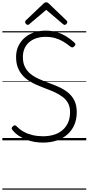

<svg xmlns="http://www.w3.org/2000/svg" viewBox="-20 -1196 755 1636"><path d="M346 19Q311 19 274.5 13Q238 7 204 -6Q170 -19 140 -39Q110 -59 87 -87Q79 -96 79.5 -103.5Q80 -111 89 -119Q98 -128 105.5 -128.5Q113 -129 126 -116Q151 -90 184.5 -72Q218 -54 259 -44.5Q300 -35 346 -35Q399 -35 441.5 -48.5Q484 -62 514 -88.5Q544 -115 560.5 -153Q577 -191 577 -240Q577 -285 560.5 -316Q544 -347 514.5 -369.5Q485 -392 447.5 -409.5Q410 -427 368 -442Q331 -456 295 -471.5Q259 -487 227 -507.5Q195 -528 170.5 -556Q146 -584 131.5 -622Q117 -660 117 -710Q117 -763 137 -804.5Q157 -846 191.5 -875.5Q226 -905 271.5 -920Q317 -935 369 -935Q424 -935 468.5 -920.5Q513 -906 549 -883Q585 -860 614 -833Q623 -825 622.5 -817.5Q622 -810 614 -802Q604 -792 596.5 -792Q589 -792 578 -800Q549 -824 517.5 -842.5Q486 -861 449.5 -871.5Q413 -882 369 -882Q324 -882 288.5 -870Q253 -858 227.5 -835.5Q202 -813 188.5 -781.5Q175 -750 175 -710Q175 -660 192.5 -625.5Q210 -591 240 -566.5Q270 -542 309 -524.5Q348 -507 389 -492Q433 -476 476.5 -457Q520 -438 556 -410Q592 -382 613 -341Q634 -300 634 -240Q634 -181 614 -133.5Q594 -86 555.5 -51.5Q517 -17 464 1Q411 19 346 19ZM216 -984Q209 -984 201.5 -992Q194 -1000 194 -1008Q194 -1011 194.5 -1014Q195 -1017 199 -1021L348 -1163Q354 -1169 359.5 -1172.5Q365 -1176 374 -1176Q383 -1176 388 -1172.5Q393 -1169 399 -1163L548 -1020Q552 -1017 552.5 -1013.5Q553 -1010 553 -1007Q553 -999 546 -991.5Q539 -984 531 -984Q526 -984 522.5 -986.5Q519 -989 514 -993L374 -1112L233 -993Q229 -989 225 -986.5Q221 -984 216 -984ZM0 410H715V420H0ZM0 -20H715V0H0ZM0 -505H715V-500H0ZM0 -930H715V-920H0Z"/></svg>

Font: Playwrite DE Grund Guides
Style: Regular
Weight: 400
Designer: Veronika Burian, José Scaglione
Foundry: TypeTogether
Version: Version 1.003